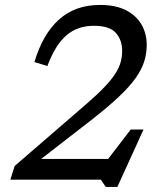

<svg xmlns="http://www.w3.org/2000/svg" viewBox="-20 -728 665 778"><path d="M172 -460.5 119.5 -476.5Q153 -589.5 219 -648.8Q285 -708 385 -708Q449.5 -708 491.5 -686Q533.5 -664 554 -627.5Q574.5 -591 574.5 -546Q574.5 -511.5 564.5 -479.2Q554.5 -447 530 -412.2Q505.5 -377.5 462.2 -336.5Q419 -295.5 352.5 -243.5L76.5 -29.5L109 -84H457L410.5 -74L509.5 -203H561.5L455.5 29.5H408.5L388.5 0H22L39.5 -55.5L327 -304Q373.5 -344 402.8 -374.8Q432 -405.5 447.8 -430.5Q463.5 -455.5 469.2 -477.2Q475 -499 475 -522Q475 -566 449.2 -594.8Q423.5 -623.5 360 -623.5Q293.5 -623.5 248.5 -584.2Q203.5 -545 172 -460.5Z"/></svg>

Font: Newsreader 9pt
Style: Italic
Weight: 400
Italic angle: -17°
Designer: Hugues Gentile
Foundry: Production Type
Version: Version 1.003